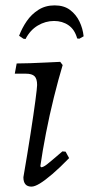

<svg xmlns="http://www.w3.org/2000/svg" viewBox="-20 -682 331 714"><path d="M133 -60Q141 -60 155 -71Q169 -82 212 -119L224 -118L237 -94Q202 -58 174.5 -34.5Q147 -11 128 0.5Q109 12 97 12Q67 12 67 -23Q82 -110 93.5 -184Q105 -258 111.5 -307Q118 -356 118 -366Q118 -389 108.5 -398.5Q99 -408 76 -408H35L42 -446Q63 -446 92 -447Q121 -448 151 -449.5Q181 -451 204 -452L213 -440Q197 -387 180.5 -320.5Q164 -254 151 -187Q138 -120 130 -64ZM181 -604Q149 -604 120.5 -587Q92 -570 75 -537L67 -538L51 -549Q62 -578 79.5 -603.5Q97 -629 123 -645.5Q149 -662 183 -662Q218 -662 240.5 -645Q263 -628 275.5 -602Q288 -576 291 -547L275 -538L267 -539Q258 -572 235 -588Q212 -604 181 -604Z"/></svg>

Font: Alegreya
Style: Italic
Weight: 400
Italic angle: -7°
Designer: Juan Pablo del Peral
Foundry: Huerta Tipografica
Version: Version 2.009